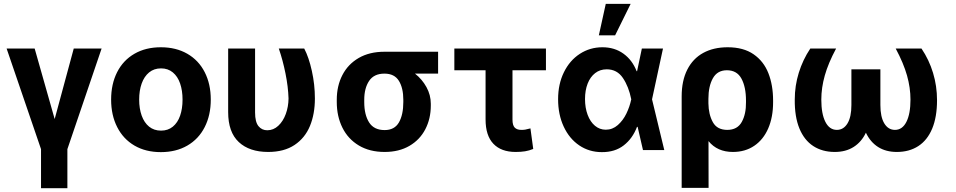

<svg xmlns="http://www.w3.org/2000/svg" viewBox="-20 -784 4992 1003"><path d="M161.1 -530.3 265.6 -162.1 365.2 -530.3H510.7L332 -4.9V199.2H194.3V-4.9L14.6 -530.3Z M560.5 -263.7Q560.5 -345.2 592 -407.2Q623.5 -469.2 682.4 -503.2Q741.2 -537.1 820.3 -537.1Q899.4 -537.1 958.5 -503.2Q1017.6 -469.2 1049.3 -407.2Q1081.1 -345.2 1081.1 -263.7Q1081.1 -182.1 1049.3 -119.9Q1017.6 -57.6 958.5 -23.4Q899.4 10.7 820.3 10.7Q741.2 10.7 682.6 -23.4Q624 -57.6 592.3 -119.9Q560.5 -182.1 560.5 -263.7ZM933.6 -263.7Q933.6 -311 920.9 -347.9Q908.2 -384.8 882.8 -405.8Q857.4 -426.8 821.3 -426.8Q784.7 -426.8 759 -405.8Q733.4 -384.8 720.2 -347.9Q707 -311 707 -263.7Q707 -216.8 720.2 -179.9Q733.4 -143.1 759 -122.3Q784.7 -101.6 821.3 -101.6Q857.4 -101.6 882.8 -122.3Q908.2 -143.1 920.9 -179.7Q933.6 -216.3 933.6 -263.7Z M1312.5 -530.3V-196.3Q1312.5 -147 1330.1 -125.2Q1347.7 -103.5 1376 -103.5Q1408.7 -103.5 1433.8 -127Q1459 -150.4 1472.9 -188.5Q1486.8 -226.6 1487.3 -269.5Q1485.4 -331.1 1471.4 -400.1Q1457.5 -469.2 1436.5 -530.3H1569.3Q1593.3 -484.9 1609.1 -413.6Q1625 -342.3 1625 -269.5Q1625 -188.5 1599.1 -125.7Q1573.2 -63 1518.6 -26.6Q1463.9 9.8 1380.9 9.8Q1282.7 9.8 1227.3 -42Q1171.9 -93.8 1171.9 -198.2V-530.3Z M1988.3 -513.7H2268.6V-399.4H2147.9Q2185.1 -370.1 2207.8 -328.9Q2230.5 -287.6 2230.5 -242.2V-232.4Q2230.5 -164.1 2201.9 -108.9Q2173.3 -53.7 2118.9 -22Q2064.5 9.8 1989.3 9.8Q1911.1 9.8 1854.7 -23.9Q1798.3 -57.6 1768.8 -116.9Q1739.3 -176.3 1739.3 -251V-262.7Q1739.3 -335 1768.6 -391.8Q1797.9 -448.7 1854 -481.2Q1910.2 -513.7 1988.3 -513.7ZM1989.3 -104.5Q2041 -104.5 2064 -144.5Q2086.9 -184.6 2086.9 -251V-262.7Q2086.9 -324.2 2063.7 -361.8Q2040.5 -399.4 1988.3 -399.4Q1933.6 -399.4 1908.2 -361.3Q1882.8 -323.2 1882.8 -262.7V-251Q1882.8 -184.6 1908.2 -144.5Q1933.6 -104.5 1989.3 -104.5Z M2832 -417H2657.2V-159.2Q2657.2 -129.4 2668.9 -117.4Q2680.7 -105.5 2703.1 -105.5Q2717.3 -105.5 2723.9 -106.9Q2730.5 -108.4 2751 -113.3L2765.6 -5.9Q2744.1 2.9 2723.1 6.3Q2702.1 9.8 2673.8 9.8Q2598.1 9.8 2557.4 -33Q2516.6 -75.7 2516.6 -160.2V-417H2353.5V-530.3H2832Z M2895.5 -265.6Q2895.5 -344.7 2925.8 -406.5Q2956.1 -468.3 3009 -502.7Q3062 -537.1 3127 -537.1Q3190.4 -537.1 3236.8 -503.7Q3283.2 -470.2 3305.7 -412.1H3308.1L3333 -530.3H3443.4L3386.2 -265.1L3450.2 0H3338.9L3311 -121.1H3307.6Q3284.7 -60.5 3238.5 -24.7Q3192.4 11.2 3124 10.7Q3058.1 10.7 3006.1 -24.4Q2954.1 -59.6 2924.8 -122.6Q2895.5 -185.5 2895.5 -265.6ZM3144.5 -106.4Q3179.7 -106.4 3207.3 -130.6Q3234.9 -154.8 3252.2 -190.7Q3269.5 -226.6 3277.3 -263.7L3277.8 -265.1L3277.3 -266.6Q3264.6 -331.1 3234.1 -376.5Q3203.6 -421.9 3149.4 -421.9Q3114.7 -421.9 3089.1 -402.1Q3063.5 -382.3 3049.8 -347.2Q3036.1 -312 3036.1 -266.6Q3036.1 -220.7 3049.8 -184.1Q3063.5 -147.5 3088.1 -127Q3112.8 -106.4 3144.5 -106.4ZM3144.5 -763.7H3274.4L3193.4 -599.6H3108.4Z M3781.2 -537.1Q3863.8 -537.1 3916.7 -500.5Q3969.7 -463.9 3994.1 -401.4Q4018.6 -338.9 4018.6 -258.8V-250Q4018.6 -171.9 3993.2 -113.3Q3967.8 -54.7 3920.4 -22.5Q3873 9.8 3808.6 9.8Q3727.1 9.8 3681.2 -46.9L3681.6 197.3H3541V-280.3Q3541 -362.3 3570.3 -420.2Q3599.6 -478 3653.6 -507.6Q3707.5 -537.1 3781.2 -537.1ZM3680.7 -244.1Q3681.6 -186 3703.9 -145.8Q3726.1 -105.5 3779.3 -105.5Q3832 -105.5 3855 -147Q3877.9 -188.5 3877 -250V-258.8Q3877 -329.6 3853.3 -373.3Q3829.6 -417 3777.3 -417Q3727.5 -417 3704.1 -375.2Q3680.7 -333.5 3680.7 -267.6Z M4270.5 -263.7Q4270.5 -189.5 4291.7 -147.5Q4313 -105.5 4351.6 -105.5Q4386.7 -105.5 4407.2 -139.2Q4427.7 -172.9 4427.7 -235.4V-421.9H4579.1V-235.4Q4579.1 -172.9 4599.6 -139.2Q4620.1 -105.5 4655.3 -105.5Q4693.8 -105.5 4715.1 -147.5Q4736.3 -189.5 4736.3 -263.7Q4736.3 -325.2 4718.3 -389.4Q4700.2 -453.6 4659.2 -530.3H4793.9Q4833.5 -471.7 4854.2 -403.1Q4875 -334.5 4875 -260.7Q4875 -172.4 4849.6 -111.8Q4824.2 -51.3 4777.1 -20.8Q4730 9.8 4665 9.8Q4607.9 9.8 4567.1 -16.1Q4526.4 -42 4503.4 -90.8Q4480.5 -42.5 4439.5 -16.4Q4398.4 9.8 4340.8 9.8Q4275.9 9.8 4228.5 -21Q4181.2 -51.8 4156 -113Q4130.9 -174.3 4131.8 -263.7Q4131.8 -335.9 4152.8 -403.8Q4173.8 -471.7 4212.9 -530.3H4347.7Q4306.6 -453.6 4288.6 -389.4Q4270.5 -325.2 4270.5 -263.7Z"/></svg>

Font: Pretendard GOV
Style: Bold
Weight: 700
Designer: Base glyphs from Inter by Rasmus Andersson; Hangeul glyphs from Noto Sans CJK(Source Han Sans) by Jang Soo-young and Kan
Foundry: Kil Hyung-jin
Version: Version 1.309